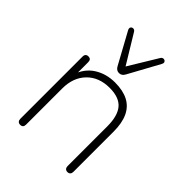

<svg xmlns="http://www.w3.org/2000/svg" viewBox="-216 -866 985 985"><g transform="rotate(45 276.5 -374.0)"><path d="M106 6Q96 6 90.5 0Q85 -6 85 -16V-468Q85 -479 90.5 -484.5Q96 -490 106 -490Q116 -490 121 -484.5Q126 -479 126 -468V-366H115Q135 -429 184 -460.5Q233 -492 297 -492Q355 -492 393.5 -472Q432 -452 451 -411Q470 -370 470 -308V-16Q470 -6 464.5 0Q459 6 449 6Q439 6 433.5 0Q428 -6 428 -16V-304Q428 -381 397 -417Q366 -453 297 -453Q220 -453 173.5 -405.5Q127 -358 127 -278V-16Q127 6 106 6ZM277 -540Q268 -540 260.5 -544.5Q253 -549 247 -560L154 -730Q150 -738 152 -744Q154 -750 159.5 -752.5Q165 -755 171 -753.5Q177 -752 181 -746L277 -588L373 -746Q377 -752 383 -753.5Q389 -755 394.5 -752.5Q400 -750 402 -744Q404 -738 400 -730L307 -560Q301 -549 293.5 -544.5Q286 -540 277 -540Z"/></g></svg>

Font: Nunito ExtraLight
Style: Regular
Weight: 200
Designer: Vernon Adams
Foundry: Vernon Adams
Version: Version 3.602;April 4, 2023;FontCreator 14.0.0.2856 64-bit